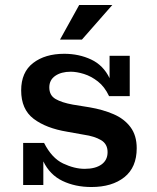

<svg xmlns="http://www.w3.org/2000/svg" viewBox="-20 -743 629 771"><path d="M221 -584 298 -723H431L309 -584ZM73 0V-169H157Q188 -108 233.5 -86.5Q279 -65 320 -65Q363 -65 387.5 -82.5Q412 -100 412 -132Q412 -165 385.5 -180.5Q359 -196 317 -202L250 -214Q165 -228 115 -266Q65 -304 65 -380Q65 -453 113 -490Q161 -527 238 -527Q297 -527 346 -504Q395 -481 420 -429V-519H501V-357H418Q400 -395 373 -416Q346 -437 317 -446Q288 -455 264 -455Q226 -455 202 -438.5Q178 -422 178 -392Q178 -360 203 -345.5Q228 -331 272 -323L340 -312Q393 -303 436 -284.5Q479 -266 504 -232.5Q529 -199 529 -148Q529 -71 479.5 -31.5Q430 8 347 8Q282 8 231 -16.5Q180 -41 154 -95V0Z"/></svg>

Font: Montagu Slab 16pt Medium
Style: Regular
Weight: 500
Designer: Florian Karsten
Foundry: Florian Karsten
Version: Version 1.000; ttfautohint (v1.8.3)